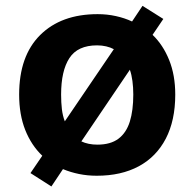

<svg xmlns="http://www.w3.org/2000/svg" viewBox="-20 -606 682 673"><path d="M594.3 -274.5Q594.3 -183.7 561.1 -119.9Q527.8 -56.2 466.3 -23.1Q404.8 10 319.3 10Q286.6 10 257 3.9Q227.5 -2.1 200.7 -13.2L160.1 47.6L86.8 0.7L128.2 -60.1Q89.8 -96.7 68.4 -150.5Q47.1 -204.4 47.1 -274.5Q47.1 -409.9 120.8 -483.2Q194.5 -556.4 322.3 -556.4Q355.6 -556.4 386.2 -549.6Q416.8 -542.9 442.9 -530.7L479.5 -585.5L552.5 -539.6L514.8 -483.9Q551.8 -448.3 573 -395.4Q594.3 -342.6 594.3 -274.5ZM194.2 -274.5Q194.2 -246.9 196.9 -223.5Q199.7 -200.2 207.2 -180.7L379 -433.6Q366.9 -440.1 352 -443.5Q337.2 -447 320.3 -447Q252.3 -447 223.3 -402.4Q194.2 -357.9 194.2 -274.5ZM447.2 -274.5Q447.2 -299.9 444.2 -322.1Q441.3 -344.2 435.2 -361.5L265.2 -110.4Q276.7 -104.9 291.1 -101.9Q305.5 -99 321.3 -99Q367.4 -99 395.1 -119.7Q422.7 -140.5 435 -179.6Q447.2 -218.8 447.2 -274.5Z"/></svg>

Font: Noto Sans Symbols
Style: Regular
Weight: 400
Designer: Monotype Design Team
Foundry: Monotype Imaging Inc.
Version: Version 2.002